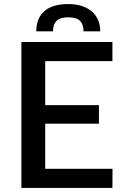

<svg xmlns="http://www.w3.org/2000/svg" viewBox="-20 -927 616 947"><path d="M535 -94.5 534.5 0H85.5V-720H534.5V-625.5H203V-408.5H468V-317H203V-94.5ZM317 -907Q353.5 -907 382.5 -897.8Q411.5 -888.5 432 -871.2Q452.5 -854 463.5 -829Q474.5 -804 474.5 -772.5H392Q392 -805 375.5 -823.2Q359 -841.5 317 -841.5Q274.5 -841.5 258 -823.2Q241.5 -805 241.5 -772.5H159Q159 -807 170 -832.2Q181 -857.5 201.5 -874.2Q222 -891 251.2 -899Q280.5 -907 317 -907Z"/></svg>

Font: Lato 2
Style: Regular
Weight: 600
Designer: Lukasz Dziedzic with Adam Twardoch and Botio Nikoltchev
Foundry: tyPoland Lukasz Dziedzic
Version: Version 2.015; 2015-08-06; http://www.latofonts.com/